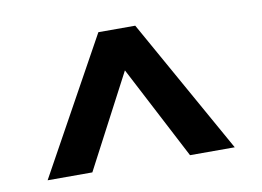

<svg xmlns="http://www.w3.org/2000/svg" viewBox="-49 -729 658 482"><g transform="rotate(-10 280.0 -488.0)"><path d="M400 -316 276 -554 151 -316H37L227 -660H321L514 -316Z"/></g></svg>

Font: TitilliumWeb-SemiBold
Style: SemiBold
Weight: 600
Version: Version 1.001;PS 57.000;hotconv 1.0.70;makeotf.lib2.5.55311